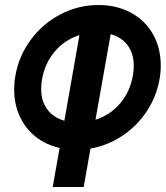

<svg xmlns="http://www.w3.org/2000/svg" viewBox="-20 -745 660 765"><path d="M217.5 -155.5Q162.5 -168 121.5 -200.8Q80.5 -233.5 58.5 -281.8Q36.5 -330 36.5 -388Q36.5 -416.5 41.5 -444.5Q55.5 -523.5 103.5 -587.8Q151.5 -652 222.2 -688.5Q293 -725 372 -725Q445.5 -725 502 -694.2Q558.5 -663.5 589.5 -608.8Q620.5 -554 620.5 -484Q620.5 -455.5 615.5 -428.5Q603 -359 564 -300.5Q525 -242 466.8 -203.5Q408.5 -165 340.5 -153L313.5 0H190ZM144 -391Q144 -342.5 168.2 -309.5Q192.5 -276.5 236.5 -264L296.5 -605Q238 -586.5 198.2 -539.8Q158.5 -493 147.5 -428.5Q144 -410.5 144 -391ZM509.5 -444.5Q513 -463.5 513 -482.5Q513 -531 489 -563.8Q465 -596.5 421 -609L360.5 -268Q419 -286.5 458.8 -333.2Q498.5 -380 509.5 -444.5Z"/></svg>

Font: JuliaMono SemiBold
Style: Italic
Weight: 600
Italic angle: -9°
Monospace: yes
Designer: cormullion
Foundry: corm
Version: Version 0.056; ttfautohint (v1.8.4)